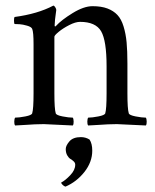

<svg xmlns="http://www.w3.org/2000/svg" viewBox="-20 -450 560 693"><path d="M272 44.9Q289.1 44.9 303.2 53.7Q313 68.4 313 93.8Q313 134.8 284.7 170.7Q256.3 206.5 216.3 223.6Q210.9 222.2 205.8 217Q200.7 211.9 200.7 209Q215.8 201.2 233.6 182.4Q251.5 163.6 251.5 144.5Q251.5 137.7 246.1 132.6Q240.7 127.4 234.4 123.8Q228 120.1 222.7 110.8Q217.3 101.6 217.3 87.9Q217.3 75.7 230.5 60.3Q243.7 44.9 272 44.9ZM314 -427.7Q345.7 -427.7 367.7 -419.4Q389.6 -411.1 403.8 -396Q418 -380.9 426 -354.5Q434.1 -328.1 437 -296.9Q439.9 -265.6 439.9 -220.7V-113.3Q439.9 -56.6 444.8 -41Q446.8 -34.2 469.5 -29.8Q492.2 -25.4 506.3 -25.4Q509.3 -21.5 509.5 -11.2Q509.8 -1 506.3 2.9Q406.2 -2 401.9 -2Q384.8 -2 368.9 -1.2Q353 -0.5 332.5 1Q312 2.4 298.3 2.9Q294.9 -1 295.2 -11.2Q295.4 -21.5 298.3 -25.4Q312.5 -25.4 335.2 -29.8Q357.9 -34.2 359.9 -41Q364.7 -56.6 364.7 -113.3V-210.9Q364.7 -303.2 345 -337.2Q325.2 -371.1 269 -371.1Q252.4 -371.1 229.7 -359.4Q207 -347.7 191.7 -335Q176.3 -322.3 176.3 -317.4V-113.3Q176.3 -56.6 181.2 -41Q183.1 -34.2 205.8 -29.8Q228.5 -25.4 242.7 -25.4Q245.6 -21.5 245.8 -11.2Q246.1 -1 242.7 2.9Q142.6 -2 138.2 -2Q121.1 -2 105.2 -1.2Q89.4 -0.5 68.8 1Q48.3 2.4 34.7 2.9Q31.2 -1 31.5 -11.2Q31.7 -21.5 34.7 -25.4Q48.8 -25.4 71.5 -29.8Q94.2 -34.2 96.2 -41Q101.1 -56.6 101.1 -113.3V-291Q101.1 -334 96.2 -345.7Q93.3 -353 77.6 -357.4Q62 -361.8 51.5 -362.5Q41 -363.3 32.7 -363.3Q30.8 -365.2 30.5 -375Q30.3 -384.8 32.7 -388.7Q116.2 -399.9 172.4 -429.7Q175.8 -429.7 179.4 -423.8Q183.1 -418 183.1 -414.1Q177.2 -373 177.2 -358.4Q177.2 -354.5 179.2 -354.5Q180.2 -354.5 182.1 -356.4Q201.7 -377.9 242.2 -402.8Q282.7 -427.7 314 -427.7Z"/></svg>

Font: Amiri
Style: Regular
Weight: 400
Designer: Khaled Hosny
Version: Version 000.108